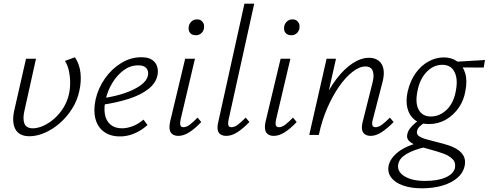

<svg xmlns="http://www.w3.org/2000/svg" viewBox="-20 -731 2647 1040"><path d="M140 7Q85 7 64 -30Q43 -67 57 -132L121 -413H175L113 -134Q102 -89 112 -62.5Q122 -36 158 -36Q184 -36 214.5 -49.5Q245 -63 273.5 -88Q302 -113 323 -146.5Q344 -180 353 -219Q360 -249 360 -281.5Q360 -314 353.5 -345.5Q347 -377 332 -401L386 -421Q411 -383 416 -336Q421 -289 410 -240Q399 -187 370.5 -142Q342 -97 303.5 -63.5Q265 -30 222 -11.5Q179 7 140 7Z M630 8Q578 8 543.5 -17Q509 -42 497 -87.5Q485 -133 498 -193Q512 -254 548.5 -306Q585 -358 636.5 -389.5Q688 -421 746 -421Q784 -421 804.5 -406.5Q825 -392 831.5 -369.5Q838 -347 833 -323Q824 -281 784.5 -249.5Q745 -218 681.5 -197Q618 -176 538 -164L539 -199Q609 -210 661 -228.5Q713 -247 744.5 -271Q776 -295 781 -321Q784 -331 781.5 -344Q779 -357 767 -367Q755 -377 728 -377Q686 -377 650.5 -351Q615 -325 589.5 -283.5Q564 -242 553 -196Q542 -149 548 -113Q554 -77 578 -56.5Q602 -36 641 -36Q667 -36 697.5 -47Q728 -58 757 -83L779 -54Q757 -34 732 -20Q707 -6 681.5 1Q656 8 630 8Z M946 5Q928 5 915.5 -3Q903 -11 899.5 -27.5Q896 -44 901 -70L983 -413H1036L958 -82Q954 -64 957 -53Q960 -42 974 -42Q990 -42 1008.5 -56Q1027 -70 1050 -94L1070 -70Q1037 -35 1006 -15Q975 5 946 5ZM1040 -540Q1027 -540 1017.5 -546Q1008 -552 1004 -562.5Q1000 -573 1002 -586Q1005 -603 1017 -614.5Q1029 -626 1047 -626Q1061 -626 1070 -619.5Q1079 -613 1083 -602.5Q1087 -592 1085 -578Q1082 -561 1070 -550.5Q1058 -540 1040 -540Z M1206 5Q1188 5 1175.5 -2.5Q1163 -10 1159.5 -26.5Q1156 -43 1162 -69L1304 -711H1357L1218 -82Q1214 -63 1217 -52.5Q1220 -42 1234 -42Q1251 -42 1269 -56Q1287 -70 1311 -94L1331 -70Q1297 -35 1266 -15Q1235 5 1206 5Z M1463 5Q1445 5 1432.5 -3Q1420 -11 1416.5 -27.5Q1413 -44 1418 -70L1500 -413H1553L1475 -82Q1471 -64 1474 -53Q1477 -42 1491 -42Q1507 -42 1525.5 -56Q1544 -70 1567 -94L1587 -70Q1554 -35 1523 -15Q1492 5 1463 5ZM1557 -540Q1544 -540 1534.5 -546Q1525 -552 1521 -562.5Q1517 -573 1519 -586Q1522 -603 1534 -614.5Q1546 -626 1564 -626Q1578 -626 1587 -619.5Q1596 -613 1600 -602.5Q1604 -592 1602 -578Q1599 -561 1587 -550.5Q1575 -540 1557 -540Z M1988 5Q1970 5 1957.5 -3Q1945 -11 1941.5 -27Q1938 -43 1944 -69L1998 -284Q2008 -323 1999 -347Q1990 -371 1959 -371Q1927 -371 1889.5 -342Q1852 -313 1816.5 -262Q1781 -211 1752 -144Q1723 -77 1707 0H1668Q1691 -95 1726 -172Q1761 -249 1803 -304Q1845 -359 1890.5 -388.5Q1936 -418 1979 -418Q2010 -418 2030.5 -402.5Q2051 -387 2057 -357.5Q2063 -328 2051 -283L1999 -82Q1994 -64 1997 -53Q2000 -42 2014 -42Q2031 -42 2049.5 -56Q2068 -70 2092 -94L2112 -70Q2078 -35 2047 -15Q2016 5 1988 5ZM1655 0 1749 -413H1800L1707 0Z M2264 289Q2206 289 2162.5 273.5Q2119 258 2098.5 230Q2078 202 2085 166Q2094 125 2139 90.5Q2184 56 2270 36L2282 66Q2219 81 2182 103Q2145 125 2138 155Q2128 196 2169 222.5Q2210 249 2282 249Q2352 249 2394 230Q2436 211 2444 180Q2450 150 2432 131.5Q2414 113 2383 101.5Q2352 90 2318 81Q2291 74 2266.5 66.5Q2242 59 2222 50Q2202 41 2192 28Q2182 15 2186 -3Q2190 -22 2202 -37Q2214 -52 2229 -64.5Q2244 -77 2258 -86L2291 -72Q2283 -69 2271.5 -61Q2260 -53 2250.5 -43Q2241 -33 2239 -21Q2235 -4 2249 6Q2263 16 2289.5 23.5Q2316 31 2348 39Q2378 46 2407.5 55.5Q2437 65 2459 79.5Q2481 94 2492 115.5Q2503 137 2497 168Q2489 205 2458 232Q2427 259 2377.5 274Q2328 289 2264 289ZM2303 -59Q2255 -59 2226 -82Q2197 -105 2187 -144.5Q2177 -184 2188 -234Q2202 -294 2231.5 -335Q2261 -376 2301 -398Q2341 -420 2384 -420Q2427 -420 2457 -398Q2487 -376 2499.5 -335.5Q2512 -295 2501 -239Q2493 -189 2465.5 -148.5Q2438 -108 2396 -83.5Q2354 -59 2303 -59ZM2314 -100Q2362 -100 2400.5 -137.5Q2439 -175 2450 -244Q2461 -304 2441.5 -342Q2422 -380 2376 -380Q2328 -380 2290.5 -341Q2253 -302 2241 -236Q2228 -171 2248.5 -135.5Q2269 -100 2314 -100ZM2600 -365 2450 -366 2440 -396 2607 -406Z"/></svg>

Font: Ysabeau Office Light
Style: Italic
Weight: 300
Italic angle: -12°
Designer: Christian Thalmann (Catharsis Fonts)
Version: Version 2.001;gftools[0.9.30]; featfreeze: tnum,lnum,ss02